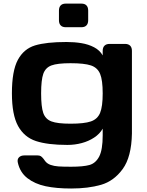

<svg xmlns="http://www.w3.org/2000/svg" viewBox="-20 -809 825 1078"><path d="M80.1 104.1Q75.8 85.5 86.4 74.6Q97 63.6 117.2 63.6H190.9Q202.8 63.6 209.7 68.2Q216.5 72.9 224.7 83.2Q227.7 88.1 233.4 95.3Q244.6 110 264 116.8Q283.3 123.7 308.5 125.4Q333.8 127.1 379.4 127.1Q447.3 127.1 482.1 117.4Q517 107.7 536.8 70.1Q556.6 32.4 556.6 -49.1V-86.6Q539.9 -57.1 508.7 -36.6Q477.5 -16 438.8 -5.7Q400 4.7 358.4 4.7Q247.8 4.7 181.9 -17Q116 -38.8 81.4 -101.6Q46.9 -164.5 46.9 -285.2Q46.9 -411.1 80.3 -473Q113.7 -534.9 176.9 -554.1Q240 -573.2 353.4 -573.2Q398 -573.2 437.2 -566.7Q476.3 -560.3 508.3 -543.6Q540.2 -526.9 556.6 -497.9V-523.4Q556.6 -542.5 566.7 -552.5Q576.7 -562.5 595.7 -562.5H681.6Q700.7 -562.5 710.7 -552.5Q720.7 -542.5 720.7 -523.4V-59.6Q718.3 72.4 668.8 140.1Q619.4 207.8 547.4 228.6Q475.3 249.4 379.4 249.4Q296 249.4 235.6 236.5Q175.3 223.5 133.8 191.3Q92.3 159 80.1 104.1ZM376 -454.1Q302.1 -454.1 268.7 -441.6Q235.2 -429 223 -394.4Q210.9 -359.9 210.9 -284.6Q210.9 -209.6 222.9 -174.9Q234.9 -140.2 268.8 -127.3Q302.6 -114.5 376 -114.5Q453.1 -114.5 490.4 -127.3Q527.6 -140.2 542.1 -175.5Q556.6 -210.8 556.6 -284.6Q556.6 -358.6 542.2 -393.8Q527.8 -429 490.7 -441.6Q453.5 -454.1 376 -454.1ZM348.6 -788.7H437.5Q455.7 -788.7 465.4 -778.7Q475.1 -768.7 475.1 -749.6V-695.3Q475.1 -676.3 465.4 -666.3Q455.7 -656.2 437.5 -656.2H348.6Q330.5 -656.2 320.8 -666.3Q311 -676.3 311 -695.3V-749.6Q311 -768.7 320.8 -778.7Q330.5 -788.7 348.6 -788.7Z"/></svg>

Font: Gyrochrome
Style: Regular
Weight: 400
Designer: David Moles
Foundry: David Moles
Version: Version 1.005;Glyphs 3.2.3 (3260)